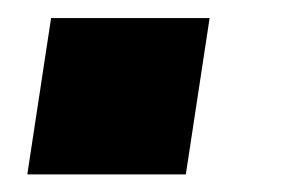

<svg xmlns="http://www.w3.org/2000/svg" viewBox="-20 -198 330 218"><path d="M11 0 38 -177.5H218L191 0Z"/></svg>

Font: Public Sans ExtraBold
Style: Italic
Weight: 800
Italic angle: -8°
Designer: The Public Sans project authors (U.S. Web Design System). Libre Franklin designed by Pablo Impallari and Rodrigo Fuenzal
Version: Version 1.007; ttfautohint (v1.8.1) -l 8 -r 50 -G 200 -x 14 